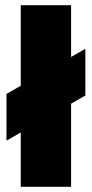

<svg xmlns="http://www.w3.org/2000/svg" viewBox="-20 -720 354 740"><path d="M5 -178V-358L309 -532V-352ZM60 0V-700H254V0Z"/></svg>

Font: Tektur Condensed ExtraBold
Style: Regular
Weight: 800
Width: 3
Designer: Adam Jagosz
Foundry: Adam Jagosz
Version: Version 1.005;gftools[0.9.30]